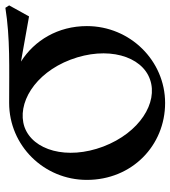

<svg xmlns="http://www.w3.org/2000/svg" viewBox="20 -639 634 714"><g transform="rotate(-90 337.0 -282.0)"><path d="M311 15C468 15 597 -115 597 -276C597 -383 544 -471 465 -521L633 -491L674 -565L665 -579C552 -561 442 -565 311 -565C153 -565 25 -436 25 -276C25 -108 153 15 311 15ZM398 -41C313 -11 201 -79 149 -215C98 -350 135 -477 222 -508C308 -537 421 -471 472 -337C524 -200 486 -71 398 -41Z"/></g></svg>

Font: Basteleur Moonlight
Style: Regular
Weight: 300
Designer: Keussel
Foundry: Keussel Studio
Version: Version 1.300;Glyphs 3.2 (3192)